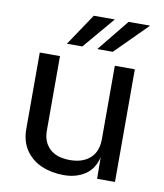

<svg xmlns="http://www.w3.org/2000/svg" viewBox="-84 -809 759 888"><g transform="rotate(10 295.5 -365.0)"><path d="M68 -170V-529H163V-179.5Q163 -126 195.8 -94.8Q228.5 -63.5 291.5 -63.5Q351 -63.5 385.8 -94.8Q420.5 -126 420.5 -185V-529H514.5V0H430.5L429.5 -101Q416.5 -45 374.8 -17.5Q333 10 275 10Q217.5 10 170.5 -10.2Q123.5 -30.5 95.8 -71.2Q68 -112 68 -170ZM383.5 -740 257 -591H184.5L284.5 -740ZM448 -740H549L400 -591H327Z"/></g></svg>

Font: 1883 Sans
Style: Regular
Weight: 400
Designer: 1883 Sans project is a fork of Public Sans.
Version: Version 1.009